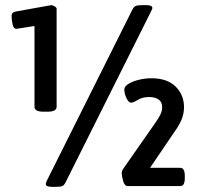

<svg xmlns="http://www.w3.org/2000/svg" viewBox="-20 -723 769 746"><path d="M149 -289Q114 -289 114 -308V-622L44 -611Q32 -611 28.5 -630Q25 -649 25 -661Q25 -675 40 -678L179 -703Q184 -703 192 -698.5Q200 -694 200 -689V-308Q200 -289 165 -289ZM182 3Q158 3 158 -8Q158 -11 159.5 -15Q161 -19 163 -23L494 -685Q500 -697 507.5 -700Q515 -703 533 -703H548Q572 -703 572 -692Q572 -689 570 -685.5Q568 -682 566 -677L235 -15Q229 -3 222 0Q215 3 197 3ZM476 0Q464 0 458.5 -19.5Q453 -39 453 -52Q453 -58 458 -66L583 -245Q597 -265 603.5 -278.5Q610 -292 610 -307Q610 -327 596 -336.5Q582 -346 560 -346Q533 -346 515.5 -335Q498 -324 489 -324Q480 -324 471.5 -341.5Q463 -359 463 -375Q463 -387 479 -397Q495 -407 519.5 -413Q544 -419 568 -419Q630 -419 662.5 -386.5Q695 -354 695 -307Q695 -281 685 -257.5Q675 -234 656 -208L563 -71H680Q698 -71 698 -40V-30Q698 0 680 0Z"/></svg>

Font: Asap Semi Condensed
Style: Bold
Weight: 700
Width: 4
Designer: Pablo Cosgaya
Foundry: Omnibus-Type
Version: Version 3.001; ttfautohint (v1.8.4.7-5d5b)